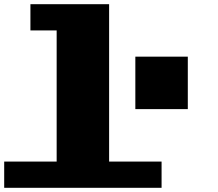

<svg xmlns="http://www.w3.org/2000/svg" viewBox="-20 -1020 1040 915"><path d="M625 -625V-750H750H875V-625V-500H750H625ZM125 -937.5V-1000H312.5H500V-625V-250H625H750V-187.5V-125H375H0V-187.5V-250H125H250V-562.5V-875H187.5H125Z"/></svg>

Font: Press Start 2P
Style: Regular
Weight: 500
Monospace: yes
Version: Version 2.14